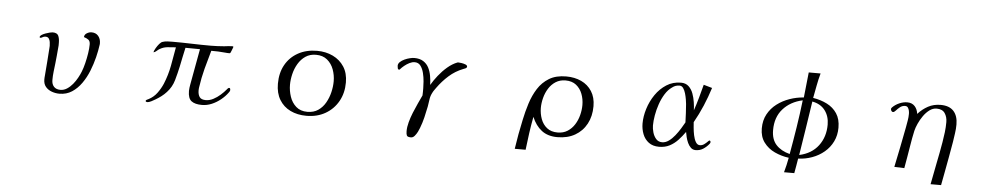

<svg xmlns="http://www.w3.org/2000/svg" viewBox="-43 -1079 8085 1567"><g transform="rotate(5 4000.0 -295.0)"><path d="M747 -444Q747 -440 747 -436.5Q747 -433 746 -429Q740 -383 726 -326.5Q712 -270 689.5 -213.5Q667 -157 633.5 -109.5Q600 -62 555.5 -33Q511 -4 453 -4Q421 -4 390.5 -15Q360 -26 340.5 -49Q321 -72 321 -109Q321 -117 321.5 -125.5Q322 -134 323 -142Q328 -199 332 -255.5Q336 -312 340 -369Q340 -374 340.5 -378Q341 -382 341 -386Q341 -400 338.5 -417Q336 -434 327.5 -446Q319 -458 300 -458Q287 -458 277 -451.5Q267 -445 258 -445Q253 -445 253 -451Q253 -460 266 -468.5Q279 -477 297 -483.5Q315 -490 331.5 -494Q348 -498 355 -498Q393 -498 403 -474.5Q413 -451 413 -419Q413 -408 413 -396Q413 -384 411 -373Q408 -342 405.5 -310.5Q403 -279 399 -247Q395 -213 391 -179Q387 -145 387 -110Q387 -76 405.5 -56Q424 -36 459 -36Q487 -36 512.5 -52.5Q538 -69 559 -94.5Q580 -120 595.5 -148.5Q611 -177 620 -200Q632 -230 642 -270.5Q652 -311 658.5 -352.5Q665 -394 665 -426Q665 -453 650.5 -464Q636 -475 613 -482Q614 -503 633.5 -514.5Q653 -526 671 -526Q707 -526 727 -502.5Q747 -479 747 -444Z M1840 -157Q1840 -150 1837 -144.5Q1834 -139 1830 -134Q1807 -102 1773 -74.5Q1739 -47 1700 -30.5Q1661 -14 1620 -14Q1563 -14 1534 -36Q1505 -58 1505 -119Q1505 -133 1507 -145.5Q1509 -158 1511 -171Q1525 -245 1538 -319Q1551 -393 1565 -466Q1535 -466 1505.5 -466.5Q1476 -467 1446 -467Q1437 -428 1429 -389Q1421 -350 1413 -311Q1401 -255 1384.5 -197Q1368 -139 1327 -95Q1308 -74 1285.5 -57Q1263 -40 1239 -26Q1228 -19 1207.5 -8.5Q1187 2 1174 2Q1170 2 1165 0Q1160 -2 1160 -7Q1160 -13 1169.5 -17.5Q1179 -22 1183 -24Q1224 -45 1251.5 -82.5Q1279 -120 1296 -160Q1326 -233 1340.5 -310Q1355 -387 1368 -464Q1334 -462 1300 -459Q1266 -456 1236 -438Q1227 -433 1213.5 -421Q1200 -409 1190 -408L1189 -409Q1192 -422 1203.5 -442Q1215 -462 1229.5 -479Q1244 -496 1257 -499Q1274 -505 1295.5 -506Q1317 -507 1336 -507Q1415 -507 1494 -504.5Q1573 -502 1652 -502Q1679 -502 1706 -503.5Q1733 -505 1760 -507Q1777 -509 1793.5 -511Q1810 -513 1826 -513Q1828 -513 1831.5 -512Q1835 -511 1835 -508Q1835 -507 1830.5 -495.5Q1826 -484 1821.5 -472.5Q1817 -461 1815 -458Q1812 -454 1807 -454Q1798 -454 1789 -454.5Q1780 -455 1771 -456Q1743 -459 1715 -460Q1687 -461 1658 -461Q1636 -386 1616 -309.5Q1596 -233 1585 -155Q1584 -149 1583.5 -142.5Q1583 -136 1583 -130Q1583 -96 1597 -76Q1611 -56 1648 -56Q1679 -56 1709.5 -72Q1740 -88 1766.5 -111.5Q1793 -135 1811 -157Q1812 -159 1815 -162Q1818 -166 1822 -169Q1826 -172 1830 -172Q1836 -172 1838 -167Q1840 -162 1840 -157Z M2675 -300Q2675 -350 2658 -396.5Q2641 -443 2605 -473Q2569 -503 2513 -503Q2463 -503 2427 -478.5Q2391 -454 2367.5 -414.5Q2344 -375 2333 -329Q2322 -283 2322 -241Q2322 -192 2338 -144Q2354 -96 2389.5 -64.5Q2425 -33 2482 -33Q2534 -33 2570.5 -58Q2607 -83 2630 -123.5Q2653 -164 2664 -210.5Q2675 -257 2675 -300ZM2775 -299Q2775 -212 2737 -144.5Q2699 -77 2632 -38.5Q2565 0 2477 0Q2403 0 2345.5 -28Q2288 -56 2255.5 -110Q2223 -164 2223 -241Q2223 -330 2260 -396Q2297 -462 2364 -499Q2431 -536 2519 -536Q2591 -536 2649 -508Q2707 -480 2741 -427.5Q2775 -375 2775 -299Z M3749 -514Q3749 -505 3738 -499.5Q3727 -494 3719 -492Q3655 -467 3604 -421.5Q3553 -376 3513 -320Q3505 -309 3497 -297.5Q3489 -286 3483 -273Q3470 -248 3466.5 -219.5Q3463 -191 3458 -163Q3449 -117 3438 -71.5Q3427 -26 3410 18Q3406 30 3396 50Q3386 70 3372.5 85.5Q3359 101 3343 101Q3315 101 3309 89.5Q3303 78 3303 53Q3303 20 3313.5 -19.5Q3324 -59 3340.5 -100Q3357 -141 3375 -179.5Q3393 -218 3407 -248Q3408 -263 3408 -277.5Q3408 -292 3408 -307Q3408 -329 3405.5 -363Q3403 -397 3394.5 -431.5Q3386 -466 3368.5 -489.5Q3351 -513 3320 -513Q3300 -513 3278 -502Q3256 -491 3237 -475.5Q3218 -460 3205 -445Q3202 -441 3199 -441Q3189 -441 3186.5 -453Q3184 -465 3184 -472Q3184 -489 3198.5 -503Q3213 -517 3235 -527Q3257 -537 3278.5 -542Q3300 -547 3314 -547Q3359 -547 3388 -528.5Q3417 -510 3432.5 -480Q3448 -450 3454.5 -413Q3461 -376 3462 -339Q3484 -377 3516 -417.5Q3548 -458 3587 -491.5Q3626 -525 3668 -541Q3670 -542 3675 -542Q3683 -542 3700.5 -539.5Q3718 -537 3733.5 -531Q3749 -525 3749 -514Z M4714 -284Q4714 -332 4697.5 -375Q4681 -418 4647 -445Q4613 -472 4560 -472Q4514 -472 4479.5 -450Q4445 -428 4422.5 -392Q4400 -356 4389 -313.5Q4378 -271 4378 -231Q4378 -184 4394 -140.5Q4410 -97 4444 -70Q4478 -43 4531 -43Q4578 -43 4612.5 -65Q4647 -87 4669.5 -122.5Q4692 -158 4703 -200.5Q4714 -243 4714 -284ZM4805 -282Q4805 -200 4771.5 -137.5Q4738 -75 4677 -40Q4616 -5 4533 -5Q4454 -5 4403.5 -44Q4353 -83 4324 -153Q4311 -86 4301.5 -17.5Q4292 51 4284 120H4195Q4204 59 4215 -1.5Q4226 -62 4239 -121Q4253 -189 4274.5 -257Q4296 -325 4331.5 -381Q4367 -437 4423 -471Q4479 -505 4563 -505Q4632 -505 4686.5 -479.5Q4741 -454 4773 -404Q4805 -354 4805 -282Z M5564 -216Q5563 -254 5561 -291.5Q5559 -329 5556 -366Q5555 -379 5551 -403Q5547 -427 5540 -451.5Q5533 -476 5521 -493.5Q5509 -511 5491 -511Q5473 -511 5458.5 -506Q5444 -501 5430 -490Q5398 -468 5374 -429.5Q5350 -391 5334 -344.5Q5318 -298 5310 -251.5Q5302 -205 5302 -168Q5302 -143 5310.5 -112.5Q5319 -82 5338 -60Q5357 -38 5388 -38Q5416 -38 5442.5 -57Q5469 -76 5492 -105Q5515 -134 5533.5 -164Q5552 -194 5564 -216ZM5782 -73Q5782 -67 5776 -59Q5755 -33 5728 -15.5Q5701 2 5666 2Q5643 2 5627 -13Q5611 -28 5600.5 -51Q5590 -74 5584.5 -97.5Q5579 -121 5576 -139Q5550 -102 5520 -70Q5490 -38 5452.5 -18.5Q5415 1 5366 1Q5315 1 5281.5 -24Q5248 -49 5232 -90Q5216 -131 5216 -177Q5216 -235 5235.5 -298Q5255 -361 5292 -415Q5329 -469 5381.5 -502.5Q5434 -536 5500 -536Q5539 -536 5563 -513.5Q5587 -491 5599.5 -457Q5612 -423 5617.5 -386Q5623 -349 5624 -320Q5642 -373 5657 -427Q5672 -481 5686 -535L5756 -515Q5732 -439 5701 -366Q5670 -293 5631 -224Q5632 -209 5634.5 -179.5Q5637 -150 5643.5 -118Q5650 -86 5663 -63.5Q5676 -41 5697 -41Q5716 -41 5731.5 -52Q5747 -63 5758 -74.5Q5769 -86 5772 -86Q5777 -86 5779.5 -82Q5782 -78 5782 -73Z M6502 -479Q6402 -457 6342 -389.5Q6282 -322 6282 -216Q6282 -140 6322 -96Q6362 -52 6434 -33Q6454 -144 6471.5 -255.5Q6489 -367 6502 -479ZM6722 -299Q6722 -367 6686 -415Q6650 -463 6581 -476Q6565 -364 6547 -253.5Q6529 -143 6512 -32Q6613 -54 6667.5 -126Q6722 -198 6722 -299ZM6812 -282Q6812 -219 6787 -168Q6762 -117 6718.5 -80.5Q6675 -44 6620 -24Q6565 -4 6506 -2Q6502 28 6496 58Q6490 88 6485 119H6401Q6409 89 6416.5 58.5Q6424 28 6429 -2Q6368 -10 6313 -35.5Q6258 -61 6223.5 -107.5Q6189 -154 6189 -222Q6189 -288 6216.5 -338.5Q6244 -389 6290 -424Q6336 -459 6393 -479Q6450 -499 6509 -503Q6514 -555 6520 -606.5Q6526 -658 6531 -710H6628Q6614 -660 6604.5 -608.5Q6595 -557 6585 -506Q6648 -496 6699.5 -470Q6751 -444 6781.5 -398Q6812 -352 6812 -282Z M7769 -392Q7769 -356 7763.5 -319.5Q7758 -283 7753 -248Q7743 -185 7731 -123Q7719 -61 7708 1Q7703 29 7697.5 56.5Q7692 84 7687 112H7601Q7617 24 7635 -63Q7653 -150 7668 -238Q7675 -279 7680 -320.5Q7685 -362 7685 -404Q7685 -446 7664.5 -476.5Q7644 -507 7597 -507Q7566 -507 7538.5 -486.5Q7511 -466 7489 -434.5Q7467 -403 7452 -369.5Q7437 -336 7431 -310Q7424 -279 7418.5 -248.5Q7413 -218 7408 -187Q7401 -141 7392.5 -94Q7384 -47 7376 0L7294 -3Q7311 -86 7328 -168Q7345 -250 7360 -332Q7365 -361 7370 -389Q7375 -417 7375 -445Q7375 -457 7372 -471Q7369 -485 7361.5 -495.5Q7354 -506 7339 -506Q7315 -506 7297 -491.5Q7279 -477 7266.5 -462.5Q7254 -448 7244 -448Q7236 -448 7231 -455.5Q7226 -463 7226 -470Q7226 -476 7228 -479Q7230 -482 7234 -486Q7257 -509 7289.5 -523Q7322 -537 7354 -537Q7393 -537 7415.5 -512Q7438 -487 7442 -450Q7479 -491 7524.5 -515.5Q7570 -540 7627 -540Q7698 -540 7733.5 -501Q7769 -462 7769 -392Z"/></g></svg>

Font: Kaisei Tokumin
Style: Regular
Weight: 400
Designer: Font-Kai, 金井和夫
Foundry: KAZUO KANAI
Version: Version 5.003